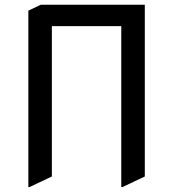

<svg xmlns="http://www.w3.org/2000/svg" viewBox="-20 -757 719 797"><path d="M102.5 19.5H97.7V-712.9L149.4 -737.3H581.1V-24.4L488.3 19.5H483.4V-648.4H195.3V-24.4Z"/></svg>

Font: Nova Round
Style: Book
Weight: 400
Version: Version 2.000